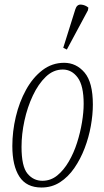

<svg xmlns="http://www.w3.org/2000/svg" viewBox="-20 -826 464 856"><path d="M165 10Q98 10 66.5 -38.5Q35 -87 35 -175Q35 -240 50.5 -305.5Q66 -371 96 -425.5Q126 -480 169 -513Q212 -546 266 -546Q320 -546 357 -502.5Q394 -459 394 -360Q394 -315 385 -264.5Q376 -214 357.5 -165.5Q339 -117 311.5 -77Q284 -37 247.5 -13.5Q211 10 165 10ZM169 -20Q206 -20 235 -43.5Q264 -67 286.5 -105.5Q309 -144 323.5 -189.5Q338 -235 345.5 -280.5Q353 -326 353 -363Q353 -444 326.5 -480Q300 -516 260 -516Q218 -516 184.5 -484Q151 -452 126.5 -400Q102 -348 89 -288Q76 -228 76 -171Q76 -84 102.5 -52Q129 -20 169 -20ZM278 -605 262 -613 316 -785Q323 -807 341.5 -805.5Q360 -804 374 -792L372 -780Z"/></svg>

Font: Noto Serif ExtraCondensed ExtraLight
Style: Italic
Weight: 200
Width: 2
Italic angle: -12°
Designer: Monotype Design Team
Foundry: Monotype Imaging Inc.
Version: Version 2.014; ttfautohint (v1.8.4.7-5d5b)